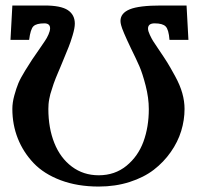

<svg xmlns="http://www.w3.org/2000/svg" viewBox="-20 -666 730 698"><path d="M141.1 -581.1Q112.8 -581.1 101.8 -570.8Q90.8 -560.5 85.9 -521H18.1L24.9 -646H142.1Q201.2 -646 226.6 -629.2Q252 -612.3 252 -580.1Q252 -564 243.9 -537.1Q235.8 -510.3 229.5 -495.1L206.1 -438L198.2 -418.9Q191.9 -403.8 189.9 -399.4Q188 -395 182.4 -381.3Q176.8 -367.7 175 -361.6Q173.3 -355.5 169.2 -343.5Q165 -331.5 163.1 -324.2L159.2 -306.6Q157.2 -296.4 156.5 -287.6Q155.8 -278.8 155.8 -270Q155.8 -200.7 177.5 -146.2Q199.2 -91.8 241.2 -60.3Q283.2 -28.8 338.9 -28.8Q397.5 -28.8 439.7 -63.2Q481.9 -97.7 501.5 -151.1Q521 -204.6 521 -269Q521 -310.1 509.5 -354.7Q498 -399.4 486.8 -425Q475.6 -450.7 456.1 -490.2Q424.8 -555.7 420.4 -574.2Q418 -583 418 -589.8Q418 -618.2 451.7 -632.1Q485.4 -646 565.9 -646H658.2L665 -521H596.2Q593.3 -558.6 582.3 -569.8Q571.3 -581.1 542 -581.1Q518.1 -581.1 518.1 -562Q518.1 -553.2 524.7 -539.3Q531.2 -525.4 536.6 -516.8Q542 -508.3 555.2 -488.8Q579.1 -453.6 588.4 -438.5Q598.1 -422.9 616.5 -389.4Q634.8 -356 642.8 -326.9Q650.9 -297.9 650.9 -270Q650.9 -229.5 638.7 -189.7Q626.5 -149.9 600.8 -113.3Q575.2 -76.7 539.1 -48.8Q502.9 -21 451.2 -4.4Q399.4 12.2 338.9 12.2Q261.7 12.2 200.7 -10.7Q139.6 -33.7 102.1 -73.2Q64.5 -112.8 44.7 -162.8Q24.9 -212.9 24.9 -270Q24.9 -293 32 -318.8Q39.1 -344.7 46.6 -363Q54.2 -381.3 71.8 -409.9Q89.4 -438.5 96.7 -449.2L124 -488.8L143.6 -517.6Q150.4 -527.3 156.2 -540.5Q162.1 -553.7 162.1 -563Q162.1 -581.1 141.1 -581.1Z"/></svg>

Font: Linux Libertine G
Style: Semibold
Weight: 600
Designer: Philipp H. Poll
Foundry: Philipp H. Poll
Version: Version 5.1.1